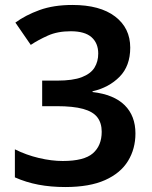

<svg xmlns="http://www.w3.org/2000/svg" viewBox="-20 -744 612 774"><path d="M505 -552Q505 -478 462 -434.5Q419 -391 353 -376V-373Q439 -363 482.5 -320Q526 -277 526 -206Q526 -144 496 -95Q466 -46 403.5 -18Q341 10 243 10Q185 10 135 0.5Q85 -9 40 -29V-142Q86 -119 137 -107Q188 -95 233 -95Q319 -95 354.5 -126Q390 -157 390 -213Q390 -248 372.5 -271Q355 -294 315 -305Q275 -316 209 -316H150V-419H210Q274 -419 310 -433Q346 -447 361 -471.5Q376 -496 376 -528Q376 -570 349 -594Q322 -618 265 -618Q212 -618 173 -600.5Q134 -583 104 -563L42 -653Q83 -683 139.5 -703.5Q196 -724 272 -724Q383 -724 444 -677.5Q505 -631 505 -552Z"/></svg>

Font: Noto Traditional Nushu SemiBold
Style: Regular
Weight: 600
Version: Version 2.003